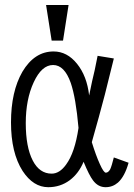

<svg xmlns="http://www.w3.org/2000/svg" viewBox="-20 -738 540 775"><path d="M439.5 -502 374 -512.7Q368.2 -484.4 362.3 -455.1Q358.4 -438.5 351.6 -409.2L339.8 -352.5Q331.1 -430.7 291 -480.5Q251 -530.3 196.3 -530.3Q119.1 -530.3 70.3 -448.2Q24.4 -368.2 24.4 -244.1Q24.4 -121.1 71.3 -47.9Q114.3 17.6 174.8 17.6Q223.6 17.6 261.7 -10.7Q297.9 -38.1 317.4 -85Q339.8 -30.3 355.5 -9.8Q376 17.6 406.2 17.6Q434.6 17.6 456.1 -1Q483.4 -25.4 499 -81.1L439.5 -102.5Q430.7 -67.4 424.8 -54.7Q417 -41 407.2 -41Q398.4 -41 382.8 -76.2Q367.2 -110.4 350.6 -164.1Q380.9 -270.5 403.3 -356.4Q420.9 -424.8 439.5 -502ZM194.3 -475.6Q240.2 -475.6 265.6 -403.3Q286.1 -343.8 296.9 -221.7Q282.2 -122.1 247.1 -74.2Q220.7 -37.1 188.5 -37.1Q139.6 -37.1 112.3 -89.8Q84 -144.5 84 -241.2Q84 -336.9 116.2 -406.2Q148.4 -475.6 194.3 -475.6ZM256.8 -717.8H166L188.5 -574.2H234.4Z"/></svg>

Font: DotumChe
Style: Regular
Weight: 400
Monospace: yes
Version: Version 2.21